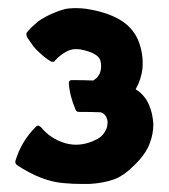

<svg xmlns="http://www.w3.org/2000/svg" viewBox="-20 -453 419 477"><path d="M317 -231Q339 -218 350 -193Q359 -173 361 -145Q361 -120 352 -97Q342 -69 311 -40Q288 -17 265 -8Q238 2 202 4H182Q161 4 139 2Q84 -2 22 -43L21 -44L19 -47L18 -50V-51V-52Q32 -101 69 -138Q75 -144 80 -138H81Q105 -108 143 -97Q176 -88 210 -102Q224 -108 230 -113Q239 -121 244 -132Q248 -142 247 -153Q245 -163 240 -168Q235 -173 230 -174Q209 -175 177 -175H176Q170 -175 168 -180Q153 -215 151 -246Q151 -254 158 -254Q187 -254 212 -253L217 -257L221 -260L223 -263Q230 -271 231 -284Q232 -297 228 -306Q221 -320 190 -328Q168 -334 152 -328Q134 -321 117 -303Q115 -298 109 -300H108H107Q92 -308 69 -331Q64 -336 56 -348Q54 -351 51.5 -354.5Q49 -358 48 -359L47 -362L46 -364V-365V-366Q44 -370 49 -375L58 -385L75 -400Q92 -412 114 -421Q138 -431 151 -432Q172 -434 195 -431Q245 -423 276 -405Q308 -387 323 -354Q337 -319 334 -283Q331 -256 317 -231Z"/></svg>

Font: Tovari Sans
Style: Bold
Weight: 700
Designer: Verneri Kontto, Denis Ignatov
Foundry: Verneri Kontto
Version: Version 1.10 May 7, 2019